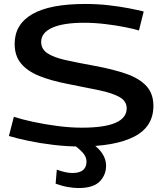

<svg xmlns="http://www.w3.org/2000/svg" viewBox="-20 -730 832 970"><path d="M706 -672 682 -576Q656 -584 611 -593Q566 -602 511.5 -608.5Q457 -615 405 -615Q300 -615 244 -590Q188 -565 188 -518Q188 -482 219.5 -461Q251 -440 311.5 -426.5Q372 -413 460 -397Q552 -380 618 -357Q684 -334 719.5 -295.5Q755 -257 755 -195Q755 -90 658.5 -40Q562 10 381 10Q318 10 250.5 2Q183 -6 123.5 -18.5Q64 -31 25 -43L50 -140Q89 -127 147 -114.5Q205 -102 270 -93.5Q335 -85 394 -85Q620 -85 620 -183Q620 -219 584 -239.5Q548 -260 481 -274Q414 -288 322 -306Q239 -322 179 -346Q119 -370 86.5 -409Q54 -448 54 -508Q54 -607 143 -658.5Q232 -710 411 -710Q472 -710 529 -703.5Q586 -697 632 -688Q678 -679 706 -672ZM267 127Q312 144 346 144Q417 144 417 86Q417 61 396 39Q375 17 345 -4H446Q478 17 497 46Q516 75 516 107Q516 154 483.5 187Q451 220 377 220Q353 220 323.5 215Q294 210 261 198Z"/></svg>

Font: Georama Extended Medium
Style: Regular
Weight: 500
Width: 7
Designer: Jean-Baptiste Levee
Foundry: Production Type
Version: Version 1.000